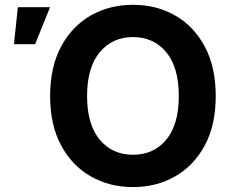

<svg xmlns="http://www.w3.org/2000/svg" viewBox="-20 -757 960 787"><path d="M524.9 9.8Q428.7 9.8 351.8 -34.2Q274.9 -78.1 230.2 -161.6Q185.5 -245.1 185.5 -363.3Q185.5 -481.9 230.2 -565.7Q274.9 -649.4 351.8 -693.4Q428.7 -737.3 524.9 -737.3Q621.6 -737.3 698.2 -693.4Q774.9 -649.4 819.6 -565.7Q864.3 -481.9 864.3 -363.3Q864.3 -244.6 819.6 -161.4Q774.9 -78.1 698.2 -34.2Q621.6 9.8 524.9 9.8ZM524.9 -122.6Q609.9 -122.6 661.4 -184.3Q712.9 -246.1 712.9 -363.3Q712.9 -481 661.4 -543Q609.9 -605 524.9 -605Q440.4 -605 388.7 -542.7Q336.9 -480.5 336.9 -363.3Q336.9 -246.6 388.7 -184.6Q440.4 -122.6 524.9 -122.6ZM37.1 -575.7 53.2 -727.5H185.1L124 -575.7Z"/></svg>

Font: Inter
Style: Bold
Weight: 700
Designer: Rasmus Andersson
Foundry: rsms
Version: Version 4.001;git-9221beed3